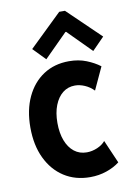

<svg xmlns="http://www.w3.org/2000/svg" viewBox="-88 -830 611 891"><g transform="rotate(-10 218.0 -384.5)"><path d="M264.4 5.9Q194.3 5.9 141.6 -28.1Q89 -62.1 59.5 -123.8Q30 -185.5 30 -268.8Q30 -351 58.7 -412.2Q87.4 -473.4 138.9 -507.3Q190.5 -541.1 259.5 -541.1Q304.8 -541.1 341.1 -526.5Q377.5 -512 404.3 -491.7L355.3 -385.8Q336.8 -404.8 313.2 -415Q289.6 -425.2 267 -425.2Q234.4 -425.2 209.8 -405.9Q185.3 -386.6 171.3 -351.2Q157.3 -315.8 157.3 -268Q157.3 -220.5 170.8 -184.9Q184.4 -149.4 209.4 -129.7Q234.4 -110.1 268.6 -110.1Q293.6 -110.1 318.2 -120.6Q342.7 -131.1 356.4 -148.1L403.7 -39.1Q378 -19 341.8 -6.6Q305.6 5.9 264.4 5.9ZM158 -568.2 101.6 -626.2 255.1 -774.7H282.1L436.1 -626.2L379.2 -568.2L270.6 -677.5H267.2Z"/></g></svg>

Font: Reddit Sans Condensed
Style: Regular
Weight: 400
Designer: Stephen Hutchings
Foundry: Reddit
Version: Version 1.014